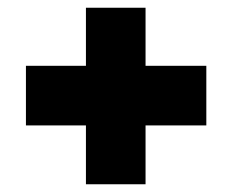

<svg xmlns="http://www.w3.org/2000/svg" viewBox="-20 -498 600 496"><path d="M202 -174H47V-328H202V-478H356V-328H513V-174H356V-22H202Z"/></svg>

Font: Cairo Black
Style: Regular
Weight: 900
Designer: Mohamed Gaber, the designers of Titillium
Foundry: Kief Type Foundry
Version: Version 2.009; ttfautohint (v1.5.33-1714) -l 8 -r 50 -G 200 